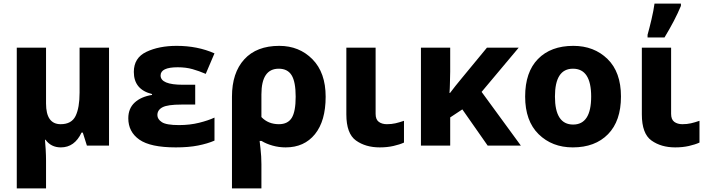

<svg xmlns="http://www.w3.org/2000/svg" viewBox="-20 -816 3961 1076"><path d="M591 -549H426V-297Q426 -212 403.5 -166Q381 -120 320 -120Q238 -120 238 -236V-549H74V240H238V84Q238 57 236 21Q234 -15 232 -33H235Q266 10 321 10Q398 10 437 -73H444L467 0H591Z M1074 -341H1005Q880 -341 880 -393Q880 -439 976 -439Q1022 -439 1059 -428.5Q1096 -418 1133 -402L1182 -517Q1087 -559 970 -559Q871 -559 800.5 -525.5Q730 -492 730 -413Q730 -314 832 -289V-284Q770 -274 734.5 -241Q699 -208 699 -153Q699 -77 761 -33.5Q823 10 965 10Q1037 10 1090 -0.5Q1143 -11 1182 -28V-157Q1148 -141 1096 -128Q1044 -115 983 -115Q912 -115 887 -131.5Q862 -148 862 -171Q862 -200 891 -215Q920 -230 996 -230H1074Z M1542 -431Q1592 -431 1614.5 -394Q1637 -357 1637 -274Q1637 -191 1615 -155.5Q1593 -120 1543 -120Q1483 -120 1445 -160V-287Q1445 -431 1542 -431ZM1805 -274Q1805 -409 1731 -484Q1657 -559 1545 -559Q1418 -559 1349 -483.5Q1280 -408 1280 -274V240H1445V104Q1445 61 1440 17.5Q1435 -26 1435 -26H1446Q1472 -10 1507.5 0Q1543 10 1581 10Q1685 10 1745 -64Q1805 -138 1805 -274Z M2085 -549H1921V-175Q1921 -67 1975 -28.5Q2029 10 2108 10Q2150 10 2185 2Q2220 -6 2244 -17V-139Q2218 -130 2196 -125Q2174 -120 2148 -120Q2121 -120 2103 -133Q2085 -146 2085 -178Z M2887 -549H2709L2568 -378Q2549 -356 2532.5 -334.5Q2516 -313 2502 -295H2499Q2501 -320 2501.5 -350Q2502 -380 2503 -414V-549H2339V0H2503V-158L2571 -203L2713 0H2899L2679 -301Z M3460 -275Q3460 -412 3384.5 -485.5Q3309 -559 3193 -559Q3067 -559 2995 -485.5Q2923 -412 2923 -275Q2923 -138 2998.5 -64Q3074 10 3190 10Q3315 10 3387.5 -64Q3460 -138 3460 -275ZM3090 -275Q3090 -431 3191 -431Q3293 -431 3293 -275Q3293 -118 3192 -118Q3090 -118 3090 -275Z M3741 -549H3577V-175Q3577 -67 3631 -28.5Q3685 10 3764 10Q3806 10 3841 2Q3876 -6 3900 -17V-139Q3874 -130 3852 -125Q3830 -120 3804 -120Q3777 -120 3759 -133Q3741 -146 3741 -178ZM3609 -606H3704Q3733 -654 3756 -698Q3779 -742 3796 -783V-796H3648Q3643 -758 3631 -707Q3619 -656 3609 -621Z"/></svg>

Font: Noto Sans UI Extra
Style: Regular
Weight: 800
Designer: Monotype Design Team
Foundry: Monotype Imaging Inc.
Version: Version 1.901